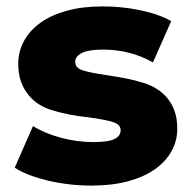

<svg xmlns="http://www.w3.org/2000/svg" viewBox="-20 -571 598 600"><path d="M26 -47 83 -177Q120 -154 170.5 -140.5Q221 -127 272 -127Q318 -127 337.5 -136.5Q357 -146 357 -164Q357 -182 333.5 -189.5Q310 -197 259 -204Q194 -211 148 -225Q125 -231 105 -243Q85 -255 70 -273Q55 -291 46 -315Q37 -339 37 -371Q37 -410 55 -443Q73 -476 106.5 -500Q140 -524 189 -537.5Q238 -551 301 -551Q361 -551 418.5 -539Q476 -527 515 -505L458 -376Q387 -416 302 -416Q257 -416 236 -405.5Q215 -395 215 -378Q215 -359 237.5 -351.5Q260 -344 314 -336Q348 -331 375.5 -325.5Q403 -320 425 -313Q447 -307 467 -295Q487 -283 502 -265.5Q517 -248 525.5 -224Q534 -200 534 -169Q534 -131 516 -98.5Q498 -66 464 -42Q430 -18 380 -4.5Q330 9 266 9Q198 9 132 -6Q99 -14 72.5 -24Q46 -34 26 -47Z"/></svg>

Font: CMG Sans ExtraBold
Style: Regular
Weight: 800
Designer: Julieta Ulanovsky
Foundry: Julieta Ulanovsky
Version: Version 7.200